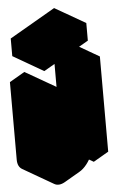

<svg xmlns="http://www.w3.org/2000/svg" viewBox="-107 -989 691 1085"><g transform="rotate(-5 238.5 -447.0)"><path d="M130 -450 217 -500V-60L390 -160V-600L476 -650V-110L390 -60V-160Q390 -134 378 -104Q366 -74 346 -48.5Q326 -23 303 -10L217 40Q182 60 156 45Q130 30 130 -10ZM156 -695 416 -845V-745L156 -595ZM390 -160V-60L217 -160V-260ZM476 -650 390 -600 217 -700 303 -750ZM390 -600V-160L217 -260V-700ZM217 -500 130 -450 -43 -550 43 -600ZM390 -160 217 -60 43 -160 217 -260ZM416 -845 156 -695 -17 -795 242 -945ZM156 -695V-595L-17 -695V-795ZM130 -450V-10Q130 30 156 45L-17 -55Q-43 -70 -43 -110V-550Z"/></g></svg>

Font: Nabla Normal
Style: Regular
Weight: 400
Designer: Arthur Reinders Folmer
Version: Version 1.000